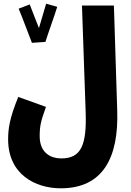

<svg xmlns="http://www.w3.org/2000/svg" viewBox="-20 -790 710 1040"><path d="M153 -558 226 -563C238 -602 278 -713 290 -753L230 -770C223 -747 205 -687 191 -638C173 -681 152 -740 141 -766L81 -743C102 -694 136 -600 153 -558ZM24 -35C24 155 172 230 309 230C539 230 623 62 615 -190L597 -760H424L444 -183C450 -7 421 68 313 68C240 68 195 25 195 -52C195 -108 201 -133 229 -211L79 -265C31 -148 24 -91 24 -35Z"/></svg>

Font: Noto Sans Arabic UI XCn Bk
Style: Regular
Weight: 900
Width: 2
Designer: Monotype Design Team, Nadine Chahine and Nizar Qandah
Foundry: Monotype Imaging Inc.
Version: Version 2.010